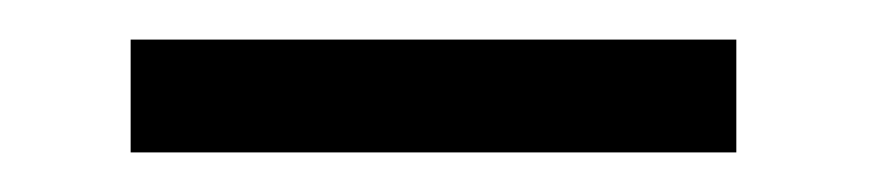

<svg xmlns="http://www.w3.org/2000/svg" viewBox="-20 -306 439 97"><path d="M46 -286V-229H352V-286Z"/></svg>

Font: Arima Koshi Medium
Style: Regular
Weight: 500
Designer: Joana Correia and Natanael Gama
Foundry: NDISCOVER
Version: Version 1.019;PS 001.019;hotconv 1.0.88;makeotf.lib2.5.64775